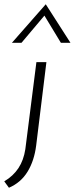

<svg xmlns="http://www.w3.org/2000/svg" viewBox="-47 -683 351 902"><path d="M-27 169Q15 144 39.5 107Q64 70 72 18L124 -391H171L123 0Q114 72 82.5 123.5Q51 175 -5 199ZM239 -482 156 -619 172 -622 54 -482H9L168 -663L284 -482Z"/></svg>

Font: Josefin Sans Thin Light
Style: Italic
Weight: 300
Italic angle: -7°
Version: Version 2.000